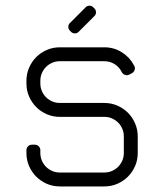

<svg xmlns="http://www.w3.org/2000/svg" viewBox="-20 -670 590 690"><path d="M195 -300C185.3 -300 176.2 -301.8 167.8 -305.5C159.2 -309.2 151.8 -314.2 145.5 -320.5C139.2 -326.8 134.2 -334.2 130.5 -342.8C126.8 -351.2 125 -360.3 125 -370V-380C125 -389.7 126.8 -398.8 130.5 -407.2C134.2 -415.8 139.2 -423.2 145.5 -429.5C151.8 -435.8 159.2 -440.8 167.8 -444.5C176.2 -448.2 185.3 -450 195 -450H355C368.3 -450 380.5 -446.6 391.5 -439.8C402.5 -432.9 410.8 -424 416.5 -413L417.5 -411C420.2 -406 424.2 -402.6 429.5 -400.8C434.8 -398.9 439.8 -399.3 444.5 -402L453.5 -406.5C458.5 -409.2 461.9 -413.2 463.8 -418.5C465.6 -423.8 465.2 -428.8 462.5 -433.5L461 -436C451 -455 436.6 -470.4 417.8 -482.2C398.9 -494.1 378 -500 355 -500H195C178.3 -500 162.8 -496.8 148.2 -490.5C133.8 -484.2 121.1 -475.6 110.2 -464.8C99.4 -453.9 90.8 -441.2 84.5 -426.5C78.2 -411.8 75 -396.3 75 -380V-370C75 -353.3 78.2 -337.8 84.5 -323.2C90.8 -308.8 99.4 -296.1 110.2 -285.2C121.1 -274.4 133.8 -265.8 148.2 -259.5C162.8 -253.2 178.3 -250 195 -250H355C364.7 -250 373.8 -248.2 382.2 -244.5C390.8 -240.8 398.2 -235.8 404.5 -229.5C410.8 -223.2 415.8 -215.8 419.5 -207.2C423.2 -198.8 425 -189.7 425 -180V-120C425 -110.3 423.2 -101.2 419.5 -92.8C415.8 -84.2 410.8 -76.8 404.5 -70.5C398.2 -64.2 390.8 -59.2 382.2 -55.5C373.8 -51.8 364.7 -50 355 -50H195C185.3 -50 176.2 -51.8 167.8 -55.5C159.2 -59.2 151.8 -64.2 145.5 -70.5C139.2 -76.8 134.2 -84.2 130.5 -92.8C126.8 -101.2 125 -110.3 125 -120V-130C125 -135.7 123.1 -140.4 119.2 -144.2C115.4 -148.1 110.7 -150 105 -150H95C89.3 -150 84.6 -148.1 80.8 -144.2C76.9 -140.4 75 -135.7 75 -130V-120C75 -103.3 78.2 -87.8 84.5 -73.2C90.8 -58.8 99.4 -46.1 110.2 -35.2C121.1 -24.4 133.8 -15.8 148.2 -9.5C162.8 -3.2 178.3 0 195 0H355C371.7 0 387.2 -3.2 401.8 -9.5C416.2 -15.8 428.9 -24.4 439.8 -35.2C450.6 -46.1 459.2 -58.8 465.5 -73.2C471.8 -87.8 475 -103.3 475 -120V-180C475 -196.3 471.8 -211.8 465.5 -226.5C459.2 -241.2 450.6 -253.9 439.8 -264.8C428.9 -275.6 416.2 -284.2 401.8 -290.5C387.2 -296.8 371.7 -300 355 -300ZM287.5 -643.5 231.5 -587.5C227.5 -583.8 225.5 -579.2 225.5 -573.8C225.5 -568.2 227.5 -563.5 231.5 -559.5L235 -556C238.7 -552 243.3 -550 249 -550C254.7 -550 259.3 -552 263 -556L319 -612C323 -615.7 325 -620.3 325 -626C325 -631.7 323 -636.3 319 -640L315.5 -643.5C311.8 -647.5 307.2 -649.5 301.5 -649.5C295.8 -649.5 291.2 -647.5 287.5 -643.5Z"/></svg>

Font: lerotica
Style: Regular
Weight: 400
Designer: defharo
Foundry: deFharo
Version: Version 1.001 2011